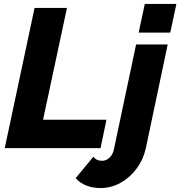

<svg xmlns="http://www.w3.org/2000/svg" viewBox="-20 -750 913 972"><path d="M155 -710H319L198 -144H519L489 0H4ZM713 -730H873L842 -585H682ZM488 202Q450 202 417.5 189.5Q385 177 363 152L453 43Q467 64 497 64Q517 64 533.5 49Q550 34 556 9L669 -525H829L719 -3Q706 57 671.5 103.5Q637 150 589.5 176Q542 202 488 202Z"/></svg>

Font: Raleway ExtraBold
Style: Italic
Weight: 800
Italic angle: -12°
Designer: Matt McInerney, Pablo Impallari, Rodrigo Fuenzalida
Foundry: Matt McInerney, Pablo Impallari, Rodrigo Fuenzalida
Version: Version 4.026